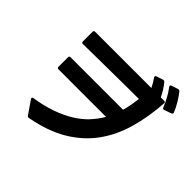

<svg xmlns="http://www.w3.org/2000/svg" viewBox="-213 -1121 1427 1427"><g transform="rotate(45 500.0 -408.0)"><path d="M260 61Q252 61 246 53L175 -50Q172 -55 172 -58Q172 -66 183 -68Q280 -83 356 -110Q432 -137 490.5 -173Q549 -209 591 -254Q633 -299 663 -351H164Q150 -351 150 -365V-464Q150 -478 164 -478H715Q725 -512 731 -546.5Q737 -581 742 -618Q670 -618 591.5 -617Q513 -616 436 -615.5Q359 -615 287.5 -614Q216 -613 159 -612Q145 -612 145 -626V-727Q145 -741 159 -741H750Q741 -759 730.5 -776.5Q720 -794 709 -810Q706 -815 706 -819Q706 -826 715 -829L767 -846Q769 -847 774 -847Q780 -847 786 -841Q823 -795 849 -741H884Q899 -741 897 -727Q887 -575 850 -445Q813 -315 739.5 -213Q666 -111 549.5 -41Q433 29 264 60ZM926 -692Q919 -692 914 -702Q902 -735 881.5 -772.5Q861 -810 838 -840Q834 -846 834 -849Q834 -856 844 -859L895 -876Q897 -877 902 -877Q908 -877 914 -871Q936 -844 959 -806Q982 -768 997 -731Q998 -729 998 -725Q998 -718 989 -713L932 -693Z"/></g></svg>

Font: LINE Seed JP_TTF Bold
Style: Regular
Weight: 700
Designer: LINE & Fontrix & Fontworks
Version: Version 1.009